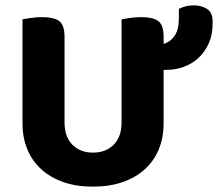

<svg xmlns="http://www.w3.org/2000/svg" viewBox="-20 -680 814 717"><path d="M591 -419V-220Q591 -166 573 -122.5Q555 -79 521 -48Q487 -17 438 0Q389 17 327 17Q265 17 216.5 0Q168 -17 134 -48Q100 -79 82 -122.5Q64 -166 64 -220V-608Q75 -610 95.5 -613Q116 -616 137 -616Q182 -616 201.5 -601Q221 -586 221 -542V-223Q221 -169 250.5 -139.5Q280 -110 327 -110Q375 -110 404.5 -139.5Q434 -169 434 -223V-608Q445 -610 465.5 -613Q486 -616 507 -616Q552 -616 571.5 -601Q591 -586 591 -542V-516Q617 -524 632.5 -547Q648 -570 648 -613V-647Q661 -653 673.5 -656.5Q686 -660 704 -660Q733 -660 753.5 -646.5Q774 -633 774 -600V-593Q774 -551 760 -519Q746 -487 722 -464.5Q698 -442 666.5 -430.5Q635 -419 600 -419Z"/></svg>

Font: Baloo Paaji 2
Style: Bold
Weight: 700
Designer: Shuchita Grover, Noopur Datye and Ek Type
Foundry: Ek Type
Version: Version 1.640;hotconv 1.0.111;makeotfexe 2.5.65597; ttfautoh